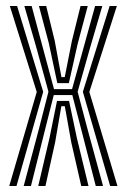

<svg xmlns="http://www.w3.org/2000/svg" viewBox="-20 -620 422 640"><path d="M59 0 109.2 -188.2 141.5 -314.2 101.8 -459.2 61.2 -600H85.5L120.8 -468.2L160 -323H220.2L259.8 -465.5L297 -600H321L279 -456.5L238.8 -314.2L272.2 -188L323.5 0H299.2L254.8 -173L221 -303.2H159.2L126.5 -173.2L83.2 0ZM107.5 0 145.2 -161 170 -283.5H210.2L236 -161L275 0H250.8L217.5 -145.8L196 -266H184.5L163.8 -145.8L131.5 0ZM10.8 0 102.5 -313.5 12.8 -600H37L124 -314L35 0ZM347.2 0 256.2 -314 345.5 -600H369.5L277.8 -313.5L371.5 0ZM171 -343 142.8 -475.8 109.8 -600H134L162.2 -485L184.8 -362.8H195.8L219.5 -483L248.5 -600H272.5L238.8 -473.5L209.5 -343Z"/></svg>

Font: Big Shoulders Inline Text Thin
Style: Bold
Weight: 700
Version: Version 2.002